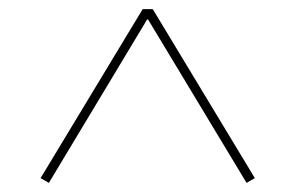

<svg xmlns="http://www.w3.org/2000/svg" viewBox="-20 -718 640 416"><path d="M85.9 -321.8 67.9 -332 289.1 -698.2H311L532.2 -332L514.2 -321.8L300.8 -675.8H298.8Z"/></svg>

Font: Anuphan Thin
Style: Regular
Weight: 250
Designer: Mike Abbink, Paul van der Laan, Pieter van Rosmalen, Mint Tantisuwanna
Foundry: Bold Monday; Cadson Demak
Version: Version 3.002;hotconv 1.0.109;makeotfexe 2.5.65596